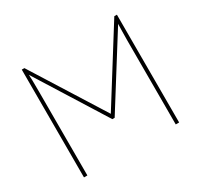

<svg xmlns="http://www.w3.org/2000/svg" viewBox="-146 -890 1131 1080"><g transform="rotate(-30 419.5 -350.0)"><path d="M110 -700H127L421 -232H418L711 -700H728V0H706V-543Q706 -578 707 -613.5Q708 -649 709 -684L725 -679L427 -204H412L119 -672L129 -684Q131 -651 131.5 -616Q132 -581 132 -545V0H110Z"/></g></svg>

Font: Easer Grotesk Variable
Style: Regular
Weight: 400
Designer: Boardeaser, Bonnie Shaver-Troup, Thomas Jockin
Foundry: Lexend
Version: Version 1.001;Glyphs 3.1.2 (3151)